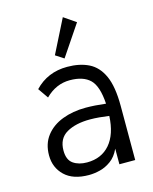

<svg xmlns="http://www.w3.org/2000/svg" viewBox="-106 -751 663 833"><g transform="rotate(-15 225.0 -334.5)"><path d="M190 11Q119 11 81.5 -25Q44 -61 44 -116Q44 -168 71.5 -203.5Q99 -239 146 -257Q193 -275 251 -275Q271 -275 293.5 -273.5Q316 -272 341 -269Q336 -349 305.5 -378.5Q275 -408 215 -408Q153 -408 105 -360L73 -406Q131 -467 219 -467Q275 -467 315.5 -447Q356 -427 378 -378.5Q400 -330 400 -243V0H329V-70Q314 -37 290 -19.5Q266 -2 240 4.5Q214 11 190 11ZM110 -120Q110 -78 134.5 -61Q159 -44 196 -44Q261 -44 299 -88Q337 -132 341 -214Q320 -217 298 -219Q276 -221 256 -221Q191 -221 150.5 -197.5Q110 -174 110 -120ZM218 -505 181 -529 257 -680 311 -643Z"/></g></svg>

Font: Inconsolata SemiCondensed
Style: Regular
Weight: 400
Width: 4
Monospace: yes
Designer: Raph Levien, Cyreal, Brenton Simpson
Foundry: Raph Levien, Cyreal, Google
Version: Version 3.001; ttfautohint (v1.8.2.53-6de2)